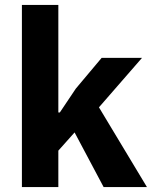

<svg xmlns="http://www.w3.org/2000/svg" viewBox="-20 -760 617 780"><path d="M69 0V-740H217V-415V-303H223L288 -400L393 -525H557L382 -324L577 0H401L283 -222L217 -148V0Z"/></svg>

Font: IBM Plex Sans Var
Style: Regular
Weight: 400
Designer: Mike Abbink, Paul van der Laan, Pieter van Rosmalen
Foundry: Bold Monday
Version: Version 3.000